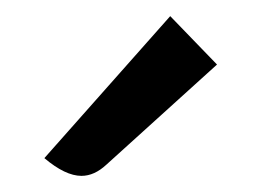

<svg xmlns="http://www.w3.org/2000/svg" viewBox="-20 -782 325 238"><path d="M191 -762 249 -702 112 -578Q97 -564 81 -564Q61 -564 35 -586Z"/></svg>

Font: Enriqueta
Style: Regular
Weight: 400
Designer: Viviana Monsalve, Gustavo Ibarra
Foundry: Viviana Monsalve, Gustavo Ibarra
Version: Version 1.002